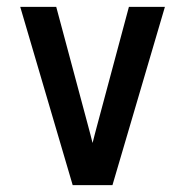

<svg xmlns="http://www.w3.org/2000/svg" viewBox="-20 -540 540 560"><path d="M308 0H192L39 -520H144L237 -173Q240 -161 243.5 -148.5Q247 -136 250 -123Q253 -136 256.5 -148.5Q260 -161 263 -173L356 -520H461Z"/></svg>

Font: Iosevka Term Semibold
Style: Regular
Weight: 600
Monospace: yes
Designer: Belleve Invis
Foundry: Belleve Invis
Version: Version 31.4.0